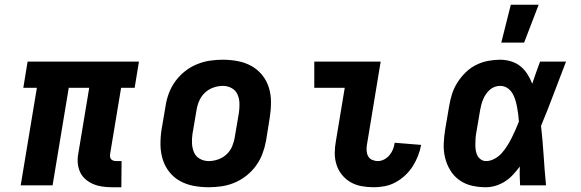

<svg xmlns="http://www.w3.org/2000/svg" viewBox="-20 -779 2440 807"><path d="M490 8H450Q429 8 409 5Q389 2 371.5 -5.5Q354 -13 339.5 -25.5Q325 -38 317 -55Q309 -72 307 -92.5Q305 -113 309 -133L355 -410H269L201 0H67L135 -410H78L96 -520H564L546 -410H489L443 -133Q442 -127 442.5 -121Q443 -115 446.5 -110.5Q450 -106 456 -104Q462 -102 469 -102H491Z M857 8Q824 8 793 2Q762 -4 736 -18.5Q710 -33 691.5 -56.5Q673 -80 664 -109Q655 -138 654.5 -170Q654 -202 659 -234L676 -334Q680 -361 690 -387.5Q700 -414 717 -437.5Q734 -461 757.5 -479.5Q781 -498 808 -509Q835 -520 862 -524Q889 -528 916 -528Q949 -528 980 -522Q1011 -516 1037 -501.5Q1063 -487 1082 -463.5Q1101 -440 1110 -411Q1119 -382 1119 -350Q1119 -318 1114 -286L1098 -186Q1093 -159 1083 -132.5Q1073 -106 1056 -82.5Q1039 -59 1015.5 -40.5Q992 -22 965.5 -11Q939 0 911.5 4Q884 8 857 8ZM857 -102Q877 -102 897 -109Q917 -116 932.5 -130.5Q948 -145 956 -164.5Q964 -184 967 -204L984 -304Q987 -324 986.5 -344Q986 -364 978.5 -381.5Q971 -399 954 -408.5Q937 -418 917 -418Q897 -418 877 -411Q857 -404 841.5 -389.5Q826 -375 817.5 -355.5Q809 -336 806 -316L789 -216Q786 -196 787 -176Q788 -156 795.5 -138.5Q803 -121 820 -111.5Q837 -102 857 -102Z M1551 8Q1525 8 1500 3.5Q1475 -1 1454 -13Q1433 -25 1417.5 -44Q1402 -63 1394.5 -86.5Q1387 -110 1387 -135.5Q1387 -161 1392 -187L1429 -410H1301V-520H1580L1522 -169Q1520 -157 1521 -144.5Q1522 -132 1527.5 -122Q1533 -112 1544.5 -107Q1556 -102 1568 -102Q1582 -102 1595 -109Q1608 -116 1617.5 -127.5Q1627 -139 1632 -152Q1637 -165 1639 -179L1750 -170Q1746 -147 1737 -124Q1728 -101 1715 -80.5Q1702 -60 1683.5 -42.5Q1665 -25 1643 -13Q1621 -1 1597.5 3.5Q1574 8 1551 8Z M2022 8Q1992 8 1963.5 1.5Q1935 -5 1911.5 -21.5Q1888 -38 1873 -62.5Q1858 -87 1851 -115Q1844 -143 1845 -173.5Q1846 -204 1851 -234L1868 -334Q1872 -359 1880 -384Q1888 -409 1902.5 -432Q1917 -455 1937 -474.5Q1957 -494 1981 -506Q2005 -518 2031 -523Q2057 -528 2082 -528Q2106 -528 2128.5 -521Q2151 -514 2168 -500Q2185 -486 2197 -467Q2209 -448 2217 -427Q2225 -450 2233 -473.5Q2241 -497 2250 -520H2359Q2333 -453 2307.5 -385Q2282 -317 2254 -250Q2261 -188 2265 -125Q2269 -62 2275 0H2166Q2165 -20 2164.5 -39.5Q2164 -59 2165 -79Q2152 -62 2137 -45.5Q2122 -29 2103.5 -17Q2085 -5 2064 1.5Q2043 8 2022 8ZM2023 -102Q2041 -102 2058.5 -111.5Q2076 -121 2088.5 -135Q2101 -149 2111.5 -165.5Q2122 -182 2130.5 -199Q2139 -216 2146.5 -233Q2154 -250 2161 -268Q2160 -284 2158 -299.5Q2156 -315 2153 -330.5Q2150 -346 2145.5 -360.5Q2141 -375 2133 -388Q2125 -401 2112 -409.5Q2099 -418 2082 -418Q2071 -418 2059.5 -414Q2048 -410 2038.5 -401.5Q2029 -393 2022 -382.5Q2015 -372 2010.5 -361Q2006 -350 2003 -339Q2000 -328 1998 -316L1981 -216Q1979 -204 1978.5 -192Q1978 -180 1978 -168.5Q1978 -157 1980 -145.5Q1982 -134 1987 -124.5Q1992 -115 2001.5 -108.5Q2011 -102 2023 -102ZM2087 -600 2127 -759H2244L2183 -600Z"/></svg>

Font: Iosevka HT Extrabold Extended
Style: Italic
Weight: 800
Width: 7
Italic angle: -9°
Monospace: yes
Designer: Belleve Invis
Foundry: Belleve Invis
Version: Version 32.3.0; ttfautohint (v1.8.4)